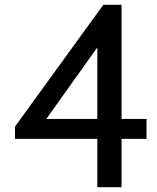

<svg xmlns="http://www.w3.org/2000/svg" viewBox="-20 -780 656 800"><path d="M385.5 0V-201.5H42.5V-252.5L410.5 -760H486.5V-284.5H590.5V-201.5H486.5V0ZM173 -284.5H385.5V-582.5Z"/></svg>

Font: Junction Medium
Style: Regular
Weight: 500
Designer: Caroline Hadilaksono
Foundry: Caroline Hadilaksono, Tyler Finck, The League of Moveable Type
Version: Version 2.000; ttfautohint (v1.8.3)